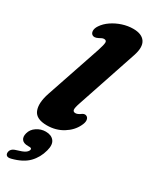

<svg xmlns="http://www.w3.org/2000/svg" viewBox="-254 -772 877 1109"><g transform="rotate(30 184.5 -217.5)"><path d="M358 -590.5 224.5 -192Q211.5 -154 214 -142Q216.5 -130 231 -130Q240 -130 249 -134.5Q258 -139 268 -146.5Q284.5 -156.5 298 -146.5Q307 -139.5 307.8 -124.5Q308.5 -109.5 297.5 -88Q276.5 -44.5 229.8 -15.5Q183 13.5 123 13.5Q51.5 13.5 33.5 -30.2Q15.5 -74 40.5 -148.5L164 -513.5Q177.5 -555 177.5 -569.8Q177.5 -584.5 161 -584.5Q154 -584.5 147 -581.2Q140 -578 130 -572.5Q106.5 -560.5 92.5 -569.5Q81.5 -577 81 -593.2Q80.5 -609.5 93.5 -629Q111 -655.5 141.2 -676Q171.5 -696.5 207.2 -708Q243 -719.5 278 -719.5Q335.5 -719.5 357.5 -687Q379.5 -654.5 358 -590.5ZM89.5 171Q59 171 47.5 155.2Q36 139.5 43 113.5Q50.5 84 78 65.8Q105.5 47.5 137.5 47.5Q174.5 47.5 192.5 70Q210.5 92.5 198.5 137Q184.5 190.5 148.2 227.8Q112 265 42 283Q23 288 14 282Q5 276 5.5 263Q7 235.5 41 226Q81.5 214.5 95.5 204.8Q109.5 195 112.5 184Q116 171 99 171Z"/></g></svg>

Font: Fraunces 9pt S100
Style: Bold Italic
Weight: 700
Italic angle: -16°
Version: Version 1.000; ttfautohint (v1.8.3)